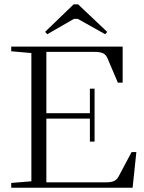

<svg xmlns="http://www.w3.org/2000/svg" viewBox="-20 -882 677 902"><path d="M202.1 -721.2 191.9 -732.4 326.2 -861.8H346.7L483.9 -731.9L474.1 -721.2L345.2 -793.5H327.6ZM32.7 0V-22.5L127.4 -30.3V-632.8L32.7 -641.1V-663.1H556.2V-493.7H533.7L484.9 -608.4Q477.5 -625.5 464.1 -631.8Q450.7 -638.2 424.3 -638.2H197.8V-350.1H402.3V-465.3H424.3V-216.8H402.3V-324.7H197.8V-25.4H477.1Q502.4 -25.4 515.6 -31.5Q528.8 -37.6 537.1 -52.7L598.1 -167.5H620.6L603 0Z"/></svg>

Font: Elstob Light
Style: Regular
Weight: 300
Designer: Peter S. Baker
Version: Version 1.015